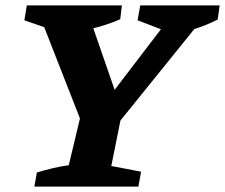

<svg xmlns="http://www.w3.org/2000/svg" viewBox="-20 -689 831 709"><path d="M299 -191 131 -620 140 -658H299L418 -315H371L633 -658H729L726 -617L382 -191ZM107 0 116 -52Q146 -61 175.5 -68Q205 -75 234 -79L288 -305H437L391 -76L501 -55L491 0ZM215 -564 70 -614 79 -669H430L424 -618Q373 -596 320.5 -583.5Q268 -571 215 -564ZM619 -564 488 -614 498 -669H791L784 -617Q743 -596 701.5 -583Q660 -570 619 -564Z"/></svg>

Font: Piazzolla Thin ExtraBold
Style: Italic
Weight: 800
Italic angle: -11.3°
Version: Version 2.005